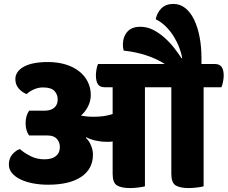

<svg xmlns="http://www.w3.org/2000/svg" viewBox="-20 -945 1156 975"><path d="M817 -620Q773 -648 719.5 -665Q666 -682 608 -688Q606 -695 605 -703Q604 -711 604 -718Q604 -757 626 -783Q648 -809 693 -809Q727 -809 757.5 -793.5Q788 -778 815 -754Q842 -730 864 -702Q886 -674 902 -649L905 -650Q901 -676 889.5 -705.5Q878 -735 861 -762Q844 -789 821 -811.5Q798 -834 771 -847Q776 -878 798.5 -901.5Q821 -925 861 -925Q895 -925 921.5 -903.5Q948 -882 966 -844.5Q984 -807 993.5 -757.5Q1003 -708 1003 -652V-620H1071Q1095 -620 1105.5 -605Q1116 -590 1116 -561Q1116 -548 1112.5 -529.5Q1109 -511 1104 -502H1014V1Q1006 4 982 7Q958 10 938 10Q894 10 872 -3.5Q850 -17 850 -62V-502H716V1Q708 4 684 7Q660 10 640 10Q596 10 574 -3.5Q552 -17 552 -62V-227Q544 -225 536 -225Q528 -225 520 -225Q493 -225 466 -231Q439 -237 418 -248L416 -245Q432 -231 442 -207Q452 -183 452 -160Q452 -87 392.5 -47Q333 -7 224 -7Q183 -7 147 -14Q111 -21 84 -34Q57 -47 41 -66Q25 -85 25 -109Q25 -141 43 -161.5Q61 -182 81 -188Q102 -169 134.5 -152.5Q167 -136 205 -136Q244 -136 264 -152.5Q284 -169 284 -198Q284 -223 268.5 -240Q253 -257 222 -257H128Q120 -267 115 -283Q110 -299 110 -319Q110 -340 115 -356Q120 -372 128 -383H206Q238 -383 255.5 -398Q273 -413 273 -440Q273 -465 256.5 -483Q240 -501 198 -501Q175 -501 153 -491.5Q131 -482 115 -467Q89 -478 73.5 -497.5Q58 -517 58 -543Q58 -582 100.5 -606Q143 -630 224 -630Q272 -630 312 -618Q352 -606 380.5 -584Q409 -562 425 -531Q441 -500 441 -463Q441 -432 427 -404.5Q413 -377 391 -358Q422 -352 456 -352Q480 -352 504 -355Q528 -358 552 -366V-502H512Q487 -502 477 -517.5Q467 -533 467 -563Q467 -575 470 -593Q473 -611 478 -620Z"/></svg>

Font: Baloo
Style: Regular
Weight: 400
Designer: Sarang Kulkarni and Ek Type
Foundry: Ek Type
Version: Version 1.443;PS 1.000;hotconv 16.6.51;makeotf.lib2.5.65220;